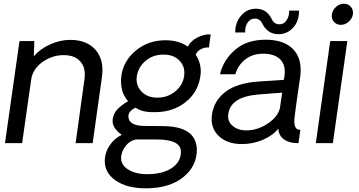

<svg xmlns="http://www.w3.org/2000/svg" viewBox="-20 -771 1933 1034"><path d="M358.9 -556.2Q448.7 -556.2 495.4 -501.5Q542 -446.8 528.8 -355L479 0H387.2L435.1 -346.2Q442.9 -405.3 412.8 -439.7Q382.8 -474.1 323.2 -474.1Q260.3 -474.1 208 -436.5Q155.8 -398.9 147.9 -341.8L99.1 0H6.8L85 -549.8H165L162.1 -467.8Q196.3 -507.8 250 -532Q303.7 -556.2 358.9 -556.2Z M769 243.2Q663.1 244.1 600.6 199.5Q538.1 154.8 544.9 83Q547.9 44.9 572.3 9.5Q596.7 -25.9 635.7 -44.9Q580.6 -83 586.9 -129.9Q591.8 -160.6 612.3 -182.4Q632.8 -204.1 669.9 -226.1Q623 -277.8 633.8 -363.8Q645 -443.8 711.9 -499Q778.8 -554.2 871.1 -554.2Q942.9 -554.2 991.7 -520Q1006.8 -550.8 1043.5 -569.3Q1080.1 -587.9 1114.7 -585.9L1105 -515.1Q1084 -517.1 1063.5 -507.1Q1043 -497.1 1033.7 -477.1Q1068.8 -423.8 1059.1 -360.8Q1046.9 -274.9 980 -221.4Q913.1 -168 816.9 -167Q745.1 -165 710.9 -190.9Q690.9 -183.1 679.9 -168.5Q668.9 -153.8 671.9 -138.2Q677.7 -94.2 754.9 -92.8L862.8 -91.8Q1038.6 -88.9 1040 36.1Q1040 124 967 183.1Q894 242.2 769 243.2ZM971.7 -361.8Q978.5 -410.6 947.3 -443.8Q916 -477.1 859.9 -477.1Q804.7 -477.1 764.9 -444.1Q725.1 -411.1 716.8 -360.8Q710 -312 741.5 -278.6Q772.9 -245.1 826.7 -245.1Q882.8 -245.1 923.8 -278.6Q964.8 -312 971.7 -361.8ZM954.1 43.9Q953.1 -20 820.8 -20H710.9Q678.7 -12.2 658.2 12.9Q637.7 38.1 632.8 68.8Q627 113.8 668 140.4Q709 167 772 167Q857.9 167 907 132.6Q956.1 98.1 954.1 43.9Z M1246.6 -596.2Q1246.6 -651.4 1279.1 -687.7Q1311.5 -724.1 1357.4 -724.1Q1416.5 -724.1 1442.4 -669.9Q1455.6 -640.1 1485.4 -640.1Q1508.3 -640.1 1522.9 -661.1Q1537.6 -682.1 1537.6 -713.9H1590.3Q1591.3 -658.7 1559.3 -622.8Q1527.3 -586.9 1479.5 -586.9Q1422.4 -586.9 1393.6 -642.1Q1380.4 -670.9 1352.5 -670.9Q1328.6 -670.9 1314 -649.9Q1299.3 -628.9 1300.3 -596.2ZM1282.7 4.9Q1202.6 4.9 1157 -39.6Q1111.3 -84 1121.6 -154.8Q1132.8 -230 1195.1 -277.1Q1257.3 -324.2 1373.5 -332L1508.3 -340.8L1511.7 -358.9Q1520.5 -419.9 1489.5 -450.9Q1458.5 -481.9 1396.5 -481.9Q1341.3 -481.9 1301.5 -451.4Q1261.7 -420.9 1247.6 -371.1H1164.6Q1183.6 -449.2 1246.6 -503.2Q1309.6 -557.1 1410.6 -557.1Q1510.7 -557.1 1560.1 -504.6Q1609.4 -452.1 1596.7 -356.9Q1590.8 -316.9 1583.7 -268.6Q1576.7 -220.2 1572 -184.1Q1567.4 -147.9 1567.4 -147Q1556.2 -69.8 1597.7 -71.8L1587.4 0Q1575.2 0 1557.6 -2Q1483.4 -14.2 1478.5 -78.1Q1450.7 -42 1396.7 -18.6Q1342.8 4.9 1282.7 4.9ZM1305.7 -68.8Q1366.7 -68.8 1421.1 -105Q1475.6 -141.1 1487.3 -188L1499.5 -272L1372.6 -262.2Q1221.7 -250 1209.5 -157.2Q1203.6 -117.2 1233.2 -93Q1262.7 -68.8 1305.7 -68.8Z M1767.6 -693.8Q1770.5 -716.8 1789.6 -733.9Q1808.6 -751 1831.5 -751Q1855.5 -751 1869.9 -733.9Q1884.3 -716.8 1880.4 -693.8Q1876.5 -669.9 1857.4 -653.6Q1838.4 -637.2 1815.4 -637.2Q1792.5 -637.2 1778.1 -653.6Q1763.7 -669.9 1767.6 -693.8ZM1758.3 -549.8H1850.6L1772.5 0H1680.7Z"/></svg>

Font: Oakes Grotesk
Style: Italic
Weight: 400
Designer: Samuel Oakes
Foundry: Samuel Oakes
Version: Version 1.0 | wf-rip DC20170320